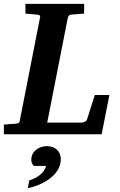

<svg xmlns="http://www.w3.org/2000/svg" viewBox="-35 -691 615 988"><path d="M528 -202H453L412 -74C409 -66 394 -60 384 -60H208L314 -600C317 -612 324 -615 333 -616C333 -616 365 -618 398 -621V-671H96V-621C125 -618 155 -616 155 -616C166 -615 174 -612 171 -601L67 -71C65 -58 61 -56 42 -54C42 -54 12 -53 -15 -50V0H488ZM278 128C278 86 247 61 206 61C166 61 126 87 126 131C126 143 130 154 139 163H202C194 200 150 228 116 237L108 277C179 264 278 212 278 128Z"/></svg>

Font: Veleka
Style: Bold Italic
Weight: 700
Italic angle: -12°
Designer: Stefan Peev, Context Ltd, 2016; SIL International, 1997-2014.
Foundry: Stefan Peev, Context Ltd, 2016
Version: Version 5.000